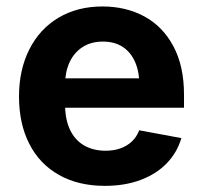

<svg xmlns="http://www.w3.org/2000/svg" viewBox="-20 -573 636 603"><path d="M39.7 -270.1Q39.7 -353.7 72.1 -417.8Q104.4 -482 163.8 -517.4Q223.1 -552.7 301.9 -552.7Q375 -552.7 432.8 -521.7Q490.6 -490.7 524.2 -428.4Q557.9 -366 557.9 -275.8V-234.7H99.8V-326.9H486.6L418.1 -302.2Q418.1 -345.3 405 -376.6Q391.8 -408 366.2 -425.2Q340.5 -442.4 303 -442.4Q265.9 -442.4 239.2 -425.1Q212.5 -407.7 198.5 -377.5Q184.5 -347.3 184.5 -308.7V-243.8Q184.5 -197.4 200.1 -165Q215.7 -132.5 244.4 -116.1Q273.2 -99.6 311.6 -99.6Q337.2 -99.6 358.2 -107Q379.2 -114.5 394.3 -128.8Q409.3 -143.1 417.2 -163.8L549.6 -139.3Q536.2 -93.6 503.4 -59.9Q470.6 -26.1 421.2 -7.7Q371.8 10.7 309.3 10.7Q226.1 10.7 165.4 -23.5Q104.6 -57.6 72.2 -120.9Q39.7 -184.3 39.7 -270.1Z"/></svg>

Font: Raveo Variable
Style: Regular
Weight: 400
Designer: Jakub Foglar, Rasmus Andersson (Inter)
Foundry: Jakubfoglar.com
Version: Version 1.000;Glyphs 3.2.3 (3260)